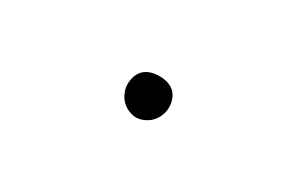

<svg xmlns="http://www.w3.org/2000/svg" viewBox="-26 -870 152 99"><g transform="rotate(-15 50.0 -820.5)"><path d="M38 -820Q38 -817 39.5 -814Q41 -811 44 -809.5Q47 -808 50 -808Q53 -808 56 -809.5Q59 -811 61 -814Q63 -817 63 -820Q63 -823 61 -826Q59 -829 56 -831Q53 -833 50 -833Q47 -833 44 -831Q41 -829 39.5 -826Q38 -823 38 -820Z"/></g></svg>

Font: Linefont Thin
Style: Regular
Weight: 100
Monospace: yes
Version: Version 3.002;gftools[0.9.33]